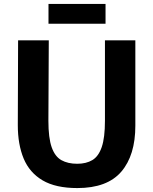

<svg xmlns="http://www.w3.org/2000/svg" viewBox="-20 -948 778 976"><path d="M373 8Q263 8 196.5 -31.2Q130 -70.5 100.2 -142.2Q70.5 -214 70.5 -311.5L72 -743H228L226 -334Q226 -246.5 242.8 -199.2Q259.5 -152 292.2 -133.8Q325 -115.5 372.5 -115.5Q418 -115.5 449.5 -134.2Q481 -153 497.2 -200.5Q513.5 -248 513.5 -334V-743H668V-309Q668 -158.5 596.5 -75.2Q525 8 373 8ZM226.5 -827.5V-928H516.5V-827.5Z"/></svg>

Font: Koeln Type Sans
Style: Bold
Weight: 700
Designer: Eben Sorkin
Foundry: Eben Sorkin
Version: Version 2.001